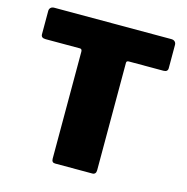

<svg xmlns="http://www.w3.org/2000/svg" viewBox="-109 -845 921 948"><g transform="rotate(15 352.0 -371.0)"><path d="M28 -719Q28 -729 34.5 -735.5Q41 -742 53 -742H651Q663 -742 669.5 -735.5Q676 -729 676 -719V-600Q676 -581 654 -581H477Q465 -581 465 -571V-22Q465 -11 460 -5.5Q455 0 446 0H256Q238 0 238 -20V-567Q238 -581 227 -581H51Q28 -581 28 -600Z"/></g></svg>

Font: Libre Franklin Black
Style: Regular
Weight: 900
Designer: Pablo Impallari, Rodrigo Fuenzalida
Foundry: Impallari Type
Version: Version 1.002; ttfautohint (v1.5)